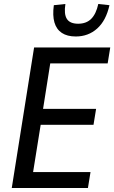

<svg xmlns="http://www.w3.org/2000/svg" viewBox="-20 -943 573 963"><path d="M39 0 151 -705H533L520 -625H232L196 -397H462L449 -317H184L146 -80H434L421 0ZM360 -760Q317 -760 290 -778Q263 -796 253 -830.5Q243 -865 250 -917L308 -923Q300 -872 315.5 -848Q331 -824 372 -824Q413 -824 437.5 -848.5Q462 -873 473 -923L529 -917Q512 -840 467.5 -800Q423 -760 360 -760Z"/></svg>

Font: Nunito Sans 10pt Condensed SemiBold
Style: Italic
Weight: 600
Width: 3
Italic angle: -9°
Designer: Vernon Adams
Foundry: Vernon Adams
Version: Version 3.101;gftools[0.9.27]